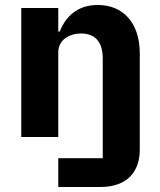

<svg xmlns="http://www.w3.org/2000/svg" viewBox="-20 -548 640 768"><path d="M213.1 199.9H382.1C489 199.9 539.1 138.1 539.1 51.1V-334.2C539.1 -459.2 470.2 -528.1 371.1 -528.1C288 -528.1 241.8 -480.1 219.1 -421.9H213.1V-516H65V0H213.1V-339.1C213.1 -388.8 258.2 -414.1 304 -414.1C361.9 -414.1 391 -378.9 391 -313.9V84.9H213.1Z"/></svg>

Font: Margiela Mono Bold
Style: Regular
Weight: 700
Designer: Mike Abbink, Paul van der Laan, Pieter van Rosmalen
Foundry: Bold Monday
Version: Version 2.003 2021